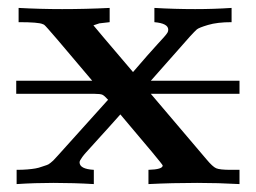

<svg xmlns="http://www.w3.org/2000/svg" viewBox="-20 -465 647 485"><path d="M21 -228V-261H213Q97 -399 92 -402Q91 -403 88 -404Q78 -409 27 -409V-445Q82 -442 137 -442Q197 -442 257 -445V-409L231 -406L216 -401Q218 -398 316 -283Q335 -305 352 -324.5Q369 -344 378 -353.5Q387 -363 394 -371Q401 -379 403 -382.5Q405 -386 405 -390Q405 -406 370 -409V-445Q421 -442 473 -442Q520 -442 565 -445V-409Q529 -409 505.5 -402Q482 -395 477 -390.5Q472 -386 460 -373L361 -261H585V-228H361L502 -62Q517 -44 526 -40Q535 -36 563 -36H585V0Q531 -3 478 -3Q416 -3 355 0V-36Q391 -37 391 -47Q391 -50 284 -176Q270 -160 254.5 -143Q239 -126 230 -116Q221 -106 211.5 -95.5Q202 -85 197 -79.5Q192 -74 188 -68.5Q184 -63 182.5 -60Q181 -57 181 -55Q181 -38 217 -36V0Q166 -3 115 -3Q68 -3 22 0V-36Q37 -36 49 -37Q61 -38 69.5 -39.5Q78 -41 86 -44Q94 -47 98 -48Q102 -49 107.5 -53.5Q113 -58 114.5 -59.5Q116 -61 121 -66.5Q126 -72 127 -73L253 -213Q244 -223 239 -225.5Q234 -228 219 -228Z"/></svg>

Font: CMU Serif
Style: Bold
Weight: 700
Version: Version 0.7.0